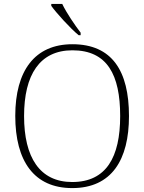

<svg xmlns="http://www.w3.org/2000/svg" viewBox="-20 -951 738 981"><path d="M382 -771H392V-784C363 -822 319 -886 298 -931H242V-921C267 -886 338 -807 382 -771ZM349 10C551 10 639 -135 639 -358C639 -588 553 -725 350 -725C157 -725 58 -589 58 -359C58 -128 154 10 349 10ZM349 -21C183 -21 103 -147 103 -358C103 -569 183 -694 350 -694C528 -694 594 -569 594 -358C594 -148 523 -21 349 -21Z"/></svg>

Font: Noto Serif Devanagari ExtraLight
Style: Regular
Weight: 200
Designer: Universal Thirst, Indian Type Foundry and the Monotype Design Team
Foundry: Monotype Imaging Inc.
Version: Version 2.004